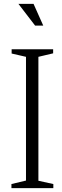

<svg xmlns="http://www.w3.org/2000/svg" viewBox="-20 -970 319 990"><path d="M254 -716V-695L178 -677V-38L255 -21V0H39V-21L114 -39V-677Q103 -679 77 -685.5Q51 -692 40 -694V-716ZM75 -950H153L203 -838H161Z"/></svg>

Font: Afta serif
Style: Regular
Weight: 400
Designer: parq.ink
Foundry: Oriol Esparraguera Font
Version: Version 1.000